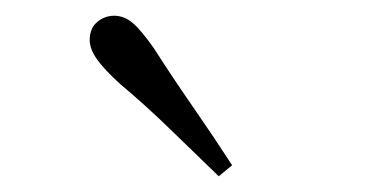

<svg xmlns="http://www.w3.org/2000/svg" viewBox="-20 -830 472 244"><path d="M275 -620 258 -606Q226 -637 195 -667Q164 -697 133 -723Q112 -742 103 -755Q94 -768 94 -779Q94 -794 103.5 -802Q113 -810 125 -810Q138 -810 149 -800.5Q160 -791 176 -768Q199 -732 225 -694.5Q251 -657 275 -620Z"/></svg>

Font: Noto Serif TC ExtraLight Light
Style: Regular
Weight: 300
Version: Version 2.003-H1;hotconv 1.1.1;makeotfexe 2.6.0